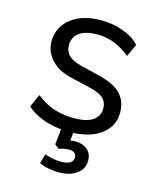

<svg xmlns="http://www.w3.org/2000/svg" viewBox="-108 -592 712 863"><g transform="rotate(15 248.0 -160.0)"><path d="M445 -136Q445 -74 397 -36Q350 2 265 7L261 43Q269 42 275 41.5Q281 41 285 41Q318 41 340 59Q362 77 362 111Q362 149 331 171Q300 195 245 195Q234 195 223 193.5Q212 192 199 190Q176 186 156 176L169 132Q206 146 245 146Q272 146 287 137Q301 128 301 111Q301 99 292 91Q284 84 266 84Q243 84 220 93L200 77L208 5Q109 -4 47 -58L74 -118Q116 -85 157 -72Q201 -58 251 -58Q307 -58 338 -78Q367 -98 367 -134Q367 -164 347 -182Q328 -199 281 -210L196 -230Q134 -243 99 -280Q64 -317 64 -366Q64 -432 117 -474Q170 -515 257 -515Q309 -515 357 -498Q404 -482 436 -449L409 -390Q338 -449 257 -449Q203 -449 174 -429Q144 -408 144 -371Q144 -340 163 -322Q180 -305 222 -294L307 -273Q377 -257 411 -224Q445 -190 445 -136Z"/></g></svg>

Font: PRinguin Sans
Style: Regular
Weight: 400
Designer: Vernon Adams
Foundry: Vernon Adams
Version: ""